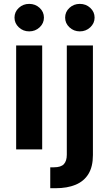

<svg xmlns="http://www.w3.org/2000/svg" viewBox="-20 -785 573 1009"><path d="M64.9 0V-545.9H201.7V0ZM133.3 -620.1Q101.6 -620.1 78.9 -641.4Q56.2 -662.6 56.2 -692.4Q56.2 -722.7 78.9 -743.7Q101.6 -764.6 133.3 -764.6Q165.5 -764.6 188.2 -743.7Q210.9 -722.7 210.9 -692.4Q210.9 -662.6 188.2 -641.4Q165.5 -620.1 133.3 -620.1ZM331.1 -545.9H468.3V29.8Q468.3 90.8 444.8 129.2Q421.4 167.5 377.4 185.8Q333.5 204.1 272 204.1H244.1V94.2H263.2Q300.3 94.2 315.7 77.6Q331.1 61 331.1 27.8ZM399.4 -620.1Q367.7 -620.1 345 -641.4Q322.3 -662.6 322.3 -692.4Q322.3 -722.7 345 -743.7Q367.7 -764.6 399.4 -764.6Q431.6 -764.6 454.3 -743.7Q477.1 -722.7 477.1 -692.4Q477.1 -662.6 454.3 -641.4Q431.6 -620.1 399.4 -620.1Z"/></svg>

Font: Inter Cardless
Style: Bold
Weight: 700
Designer: Rasmus Andersson
Foundry: rsms
Version: Version 4.001;git-9221beed3